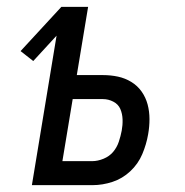

<svg xmlns="http://www.w3.org/2000/svg" viewBox="-20 -540 540 560"><path d="M73 0 145 -436 77 -362 40 -391 159 -520H237L204 -321H280Q303 -321 324 -316.5Q345 -312 363 -301Q381 -290 393 -273Q405 -256 410.5 -235.5Q416 -215 416 -192.5Q416 -170 412 -148Q407 -119 395 -90.5Q383 -62 360 -40.5Q337 -19 308 -9.5Q279 0 250 0ZM249 -70Q265 -70 282 -77Q299 -84 310 -97Q321 -110 326.5 -126.5Q332 -143 335 -159Q338 -175 337.5 -191.5Q337 -208 331 -222Q325 -236 310.5 -243.5Q296 -251 280 -251H192L162 -70Z"/></svg>

Font: Iosevka Term Oblique
Style: Regular
Weight: 400
Italic angle: -9°
Monospace: yes
Designer: Belleve Invis
Foundry: Belleve Invis
Version: Version 31.4.0